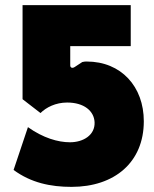

<svg xmlns="http://www.w3.org/2000/svg" viewBox="-20 -720 601 749"><path d="M259 9C427 9 541 -87 541 -247C541 -382 453 -480 318 -480C314 -480 308 -480 301 -478L272 -459C262 -452 254 -456 254 -465V-540H490V-700H68V-333L138 -279C160 -301 197 -320 242 -320C308 -320 347 -287 349 -243C351 -193 305 -165 253 -165C206 -165 148 -182 89 -224L33 -57C101 -7 177 9 259 9Z"/></svg>

Font: Finlandica Black
Style: Regular
Weight: 900
Designer: Niklas Ekholm, Juho Hiilivirta, Jaakko Suomalainen
Foundry: Helsinki Type Studio
Version: Version 2.000;Glyphs 3.2 (3202)